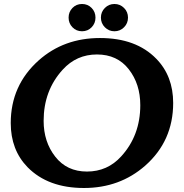

<svg xmlns="http://www.w3.org/2000/svg" viewBox="-20 -939 928 969"><path d="M509.3 -898.9Q529.3 -918.9 557.6 -918.9Q585.9 -918.9 606 -898.9Q626 -878.9 626 -850.1Q626 -821.3 606 -801.3Q585.9 -781.2 557.6 -781.2Q529.3 -781.2 509.3 -801.3Q489.3 -821.3 489.3 -850.1Q489.3 -878.9 509.3 -898.9ZM345.7 -898.9Q365.2 -918.9 394 -918.9Q422.9 -918.9 442.4 -898.9Q461.9 -878.9 461.9 -850.1Q461.9 -821.3 442.4 -801.3Q422.9 -781.2 394 -781.2Q365.2 -781.2 345.7 -801.3Q326.2 -821.3 326.2 -850.1Q326.2 -878.9 345.7 -898.9ZM403.8 9.8Q222.7 9.8 119.6 -94.7Q34.2 -182.1 34.2 -317.9Q34.2 -508.3 175.3 -634.3Q302.2 -747.1 484.4 -747.1Q667 -747.1 768.6 -642.6Q854 -555.2 854 -419.4Q854 -227.5 712.9 -103Q584.5 9.8 403.8 9.8ZM418.9 -73.2Q522.5 -73.2 591.8 -149.9Q688 -255.4 688 -408.2Q688 -515.1 629.9 -589.4Q571.8 -664.1 469.2 -664.1Q366.2 -664.1 296.4 -587.4Q200.2 -481.9 200.2 -329.1Q200.2 -223.1 258.8 -148.4Q317.4 -73.2 418.9 -73.2Z"/></svg>

Font: Berenika
Style: Bold
Weight: 700
Designer: Wojciech Kalinowski "wmk69" (wmk69@o2.pl)
Foundry: Wojciech Kalinowski "wmk69" (wmk69@o2.pl)
Version: Version 3.1.0; 2021-05-14